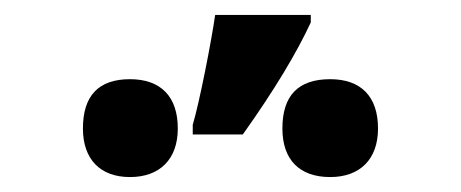

<svg xmlns="http://www.w3.org/2000/svg" viewBox="-20 -858 617 257"><path d="M154 -621C194 -621 218 -645 218 -686C218 -729 195 -752 154 -752C112 -752 91 -730 91 -686C91 -645 114 -621 154 -621ZM422 -621C462 -621 486 -645 486 -686C486 -729 463 -752 422 -752C379 -752 358 -730 358 -686C358 -644 381 -621 422 -621ZM238 -691V-678H305C347 -737 377 -787 396 -828V-838H268C263 -803 247 -721 238 -691Z"/></svg>

Font: Passageway
Style: Regular
Weight: 700
Foundry: Ascender Corporation
Version: Version 1.11